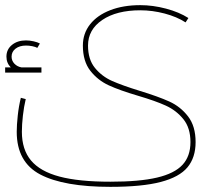

<svg xmlns="http://www.w3.org/2000/svg" viewBox="-25 -507 840 746"><path d="M40 5Q40 -21 44 -58Q48 -95 56 -127L75 -122Q68 -93 64 -58Q60 -23 60 5Q60 74 95.5 116.5Q131 159 206 179Q281 199 404 199Q517 199 585 183Q653 167 684 133.5Q715 100 715 45Q715 -10 687.5 -44Q660 -78 619.5 -96.5Q579 -115 511 -135Q440 -156 397.5 -175.5Q355 -195 326 -232Q297 -269 297 -330Q297 -377 325 -412.5Q353 -448 403.5 -467.5Q454 -487 520 -487Q569 -487 620 -473.5Q671 -460 707 -437L696 -420Q662 -442 614.5 -454.5Q567 -467 520 -467Q428 -467 372.5 -429.5Q317 -392 317 -330Q317 -276 344 -243Q371 -210 410.5 -192.5Q450 -175 518 -154Q590 -132 633 -112.5Q676 -93 705.5 -55Q735 -17 735 45Q735 105 703.5 143Q672 181 599.5 200Q527 219 404 219Q223 219 131.5 171Q40 123 40 5ZM136 -245V-225H-5V-245H17Q0 -262 0 -287Q0 -315 21.5 -332.5Q43 -350 76 -350Q90 -350 105.5 -346.5Q121 -343 130 -338L120 -321Q113 -325 100.5 -327.5Q88 -330 76 -330Q51 -330 35.5 -318Q20 -306 20 -287Q20 -271 31 -259.5Q42 -248 59 -245Z"/></svg>

Font: Montserrat-Arabic Thin
Style: Regular
Weight: 250
Designer: Mohamed Gaber
Foundry: Kief Type Foundry
Version: Version 5.008